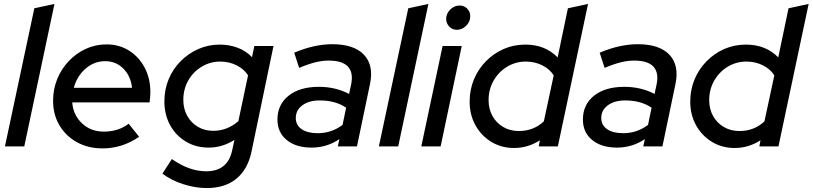

<svg xmlns="http://www.w3.org/2000/svg" viewBox="-20 -742 4118 973"><path d="M5 0 154 -700 256 -722 103 0Z M500 10Q427 10 370.5 -21Q314 -52 281.5 -106.5Q249 -161 249 -231Q249 -290 270 -341.5Q291 -393 328.5 -432.5Q366 -472 415 -494.5Q464 -517 520 -517Q584 -517 634 -485.5Q684 -454 713 -399.5Q742 -345 742 -275Q742 -265 741 -252.5Q740 -240 738 -223H346Q351 -159 395.5 -117Q440 -75 506 -75Q580 -75 632 -115L685 -49Q600 10 500 10ZM354 -297H649Q643 -356 605.5 -394Q568 -432 513 -432Q457 -432 413.5 -394Q370 -356 354 -297Z M1028 211Q970 211 909 191.5Q848 172 803 138L851 64Q939 126 1025 126Q1135 126 1157 18L1168 -33Q1138 -14 1105.5 -4Q1073 6 1037 6Q973 6 922 -24.5Q871 -55 842 -108Q813 -161 813 -228Q813 -288 834.5 -340Q856 -392 895 -431.5Q934 -471 985 -493.5Q1036 -516 1094 -516Q1142 -516 1184.5 -500Q1227 -484 1257 -452L1269 -509H1366L1254 29Q1235 117 1177.5 164Q1120 211 1028 211ZM1061 -79Q1097 -79 1129.5 -92Q1162 -105 1188 -128L1237 -360Q1217 -392 1179 -411Q1141 -430 1097 -430Q1045 -430 1002 -404Q959 -378 934 -334Q909 -290 909 -236Q909 -191 928.5 -155.5Q948 -120 982.5 -99.5Q1017 -79 1061 -79Z M1559 6Q1480 6 1433 -32.5Q1386 -71 1386 -136Q1386 -212 1442.5 -257Q1499 -302 1596 -302Q1680 -302 1749 -266L1759 -312Q1785 -435 1645 -435Q1614 -435 1579 -426.5Q1544 -418 1496 -398L1471 -475Q1526 -498 1573.5 -508Q1621 -518 1664 -518Q1774 -518 1824.5 -464.5Q1875 -411 1855 -316L1789 0H1692L1700 -37Q1636 6 1559 6ZM1590 -67Q1660 -67 1716 -109L1734 -196Q1681 -233 1600 -233Q1546 -233 1512.5 -208.5Q1479 -184 1479 -144Q1479 -108 1508.5 -87.5Q1538 -67 1590 -67Z M1900 0 2049 -700 2151 -722 1998 0Z M2295 -591Q2272 -591 2256.5 -607.5Q2241 -624 2241 -646Q2241 -673 2261.5 -693.5Q2282 -714 2309 -714Q2332 -714 2347.5 -698.5Q2363 -683 2363 -660Q2363 -632 2342.5 -611.5Q2322 -591 2295 -591ZM2115 0 2223 -509H2320L2213 0Z M2585 8Q2521 8 2470 -23Q2419 -54 2389.5 -107Q2360 -160 2360 -227Q2360 -287 2381.5 -339Q2403 -391 2442 -431Q2481 -471 2532 -493.5Q2583 -516 2642 -516Q2743 -516 2806 -451L2858 -700L2960 -722L2807 0H2710L2716 -31Q2655 8 2585 8ZM2609 -78Q2684 -78 2736 -127L2786 -360Q2766 -392 2728 -411Q2690 -430 2645 -430Q2593 -430 2550 -404Q2507 -378 2481.5 -333.5Q2456 -289 2456 -235Q2456 -190 2475.5 -154.5Q2495 -119 2530 -98.5Q2565 -78 2609 -78Z M3107 6Q3028 6 2981 -32.5Q2934 -71 2934 -136Q2934 -212 2990.5 -257Q3047 -302 3144 -302Q3228 -302 3297 -266L3307 -312Q3333 -435 3193 -435Q3162 -435 3127 -426.5Q3092 -418 3044 -398L3019 -475Q3074 -498 3121.5 -508Q3169 -518 3212 -518Q3322 -518 3372.5 -464.5Q3423 -411 3403 -316L3337 0H3240L3248 -37Q3184 6 3107 6ZM3138 -67Q3208 -67 3264 -109L3282 -196Q3229 -233 3148 -233Q3094 -233 3060.5 -208.5Q3027 -184 3027 -144Q3027 -108 3056.5 -87.5Q3086 -67 3138 -67Z M3703 8Q3639 8 3588 -23Q3537 -54 3507.5 -107Q3478 -160 3478 -227Q3478 -287 3499.5 -339Q3521 -391 3560 -431Q3599 -471 3650 -493.5Q3701 -516 3760 -516Q3861 -516 3924 -451L3976 -700L4078 -722L3925 0H3828L3834 -31Q3773 8 3703 8ZM3727 -78Q3802 -78 3854 -127L3904 -360Q3884 -392 3846 -411Q3808 -430 3763 -430Q3711 -430 3668 -404Q3625 -378 3599.5 -333.5Q3574 -289 3574 -235Q3574 -190 3593.5 -154.5Q3613 -119 3648 -98.5Q3683 -78 3727 -78Z"/></svg>

Font: Red Hat Display Medium
Style: Italic
Weight: 500
Italic angle: -12°
Designer: Pentagram, MCKL
Foundry: Pentagram, MCKL
Version: Version 1.023; ttfautohint (v1.8.3)